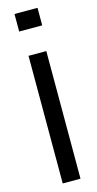

<svg xmlns="http://www.w3.org/2000/svg" viewBox="-125 -836 442 872"><g transform="rotate(-15 96.5 -400.0)"><path d="M42.5 -717.6V-800H150.8V-717.6ZM54.9 0V-600H138.5V0Z"/></g></svg>

Font: Big Shoulders Thin
Style: Regular
Weight: 100
Version: Version 2.002